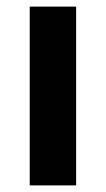

<svg xmlns="http://www.w3.org/2000/svg" viewBox="-20 -560 320 580"><path d="M210 -540V0H69.8V-540Z"/></svg>

Font: Miedinger*
Style: Bold
Weight: 700
Version: Version 001.000